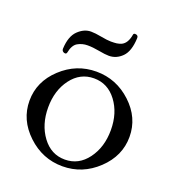

<svg xmlns="http://www.w3.org/2000/svg" viewBox="-136 -847 884 967"><g transform="rotate(20 306.0 -363.0)"><path d="M134 -534Q132 -526 125 -526Q118 -526 112.5 -531Q107 -536 107 -545Q110 -612 142 -643Q174 -674 211 -674Q233 -674 267.5 -667.5Q302 -661 321 -661Q340 -661 352 -662.5Q364 -664 378 -670Q406 -684 414 -731Q415 -739 423.5 -739Q432 -739 436.5 -734Q441 -729 440 -721Q437 -651 406.5 -620.5Q376 -590 336 -590Q316 -590 281.5 -596.5Q247 -603 218.5 -603Q190 -603 166 -589.5Q142 -576 134 -534ZM118.5 -419Q199 -494 306 -494Q413 -494 493.5 -419Q574 -344 574 -241.5Q574 -139 493.5 -63Q413 13 306 13Q199 13 118.5 -63Q38 -139 38 -241.5Q38 -344 118.5 -419ZM427 -395.5Q380 -458 306 -458Q232 -458 185 -395.5Q138 -333 138 -241.5Q138 -150 185 -86.5Q232 -23 306 -23Q380 -23 427 -86.5Q474 -150 474 -241.5Q474 -333 427 -395.5Z"/></g></svg>

Font: Sedan SC
Style: Regular
Weight: 400
Designer: Sebastian Salazar
Foundry: Sebastian Salazar
Version: Version 1.001